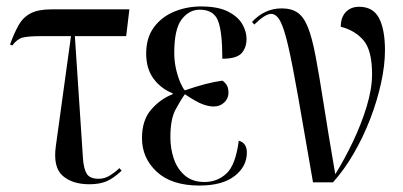

<svg xmlns="http://www.w3.org/2000/svg" viewBox="-20 -565 1250 595"><path d="M257 6Q204 6 174 -20.5Q144 -47 153 -112L200 -453H108Q67 -453 50 -448.5Q33 -444 18 -424L11 -427Q24 -463 38 -487.5Q52 -512 75.5 -524Q99 -536 139 -536H381L371 -453H212L237 -76Q239 -43 248.5 -27Q258 -11 286 -11Q305 -11 322 -22Q339 -33 350 -44L357 -36Q330 -11 308.5 -2.5Q287 6 257 6Z M598 10Q512 10 466 -32.5Q420 -75 420 -137Q420 -193 449 -226Q478 -259 515 -273V-276Q479 -290 456 -321Q433 -352 433 -399Q433 -448 457 -480.5Q481 -513 520 -529Q559 -545 603 -545Q656 -545 687 -529Q718 -513 731 -490Q744 -467 744 -445Q744 -417 728.5 -400Q713 -383 669 -383Q669 -467 655.5 -501Q642 -535 599 -535Q566 -535 543 -505Q520 -475 520 -401Q520 -374 526 -349Q532 -324 540 -306.5Q548 -289 553 -285Q622 -309 669 -315Q675 -312 681.5 -303Q688 -294 688 -277Q688 -260 675 -247.5Q662 -235 642 -235Q626 -235 606.5 -242.5Q587 -250 553 -273Q540 -255 524 -225.5Q508 -196 508 -139Q508 -105 518.5 -73.5Q529 -42 552.5 -21.5Q576 -1 614 -1Q653 -1 681.5 -27Q710 -53 720 -129Q745 -122 745 -92Q745 -49 707 -19.5Q669 10 598 10Z M950 0Q922 -162 904 -264.5Q886 -367 873 -423Q860 -479 848 -500.5Q836 -522 820 -522Q802 -522 768 -489L761 -497Q800 -539 853 -539Q883 -539 902 -526Q921 -513 934 -481Q947 -449 958 -391Q969 -333 983 -243Q997 -153 1019 -25Q1048 -72 1074 -126.5Q1100 -181 1116.5 -235.5Q1133 -290 1133 -335Q1133 -409 1106.5 -440Q1080 -471 1036 -482Q1036 -511 1051.5 -527.5Q1067 -544 1093 -544Q1136 -544 1154.5 -509Q1173 -474 1173 -409Q1173 -363 1161 -308Q1149 -253 1127.5 -197Q1106 -141 1076.5 -90Q1047 -39 1012 0Z"/></svg>

Font: Noto Serif Display ExtraCondensed
Style: Regular
Weight: 400
Width: 2
Designer: Monotype Design Team
Foundry: Monotype Imaging Inc.
Version: Version 2.009